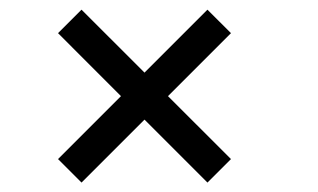

<svg xmlns="http://www.w3.org/2000/svg" viewBox="-20 -523 661 399"><path d="M280.3 -274.4 411.1 -143.6 460 -192.4 329.1 -323.2 460 -454.1 411.1 -502.9 280.3 -372.1 149.4 -502.9 100.6 -454.1 231.4 -323.2 100.6 -192.4 149.4 -143.6Z"/></svg>

Font: Kurale
Style: Regular
Weight: 400
Version: 1.0; ttfautohint (v1.3)